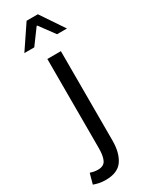

<svg xmlns="http://www.w3.org/2000/svg" viewBox="-281 -752 773 1007"><g transform="rotate(-30 106.0 -248.5)"><path d="M83 -486H165V55Q165 129 135 173Q105 217 32 217Q9 217 -9 213Q-27 209 -40 204L-23 142Q-14 145 -2 147.5Q10 150 23 150Q59 150 71 125Q83 100 83 55ZM89 -714H157L252 -573H192L125 -664H121L54 -573H-6Z"/></g></svg>

Font: Myanmar Sanpya
Style: Regular
Weight: 400
Designer: Danh Hong
Foundry: Google Inc.
Version: Version 2.00 November 22, 2015